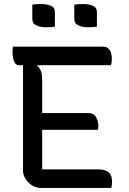

<svg xmlns="http://www.w3.org/2000/svg" viewBox="-20 -931 640 951"><path d="M183 0Q159 0 138.5 -13Q118 -26 106 -45.5Q94 -65 94 -86V-608H74Q57 -608 49.5 -628Q42 -648 42 -671Q42 -678 42.5 -685.5Q43 -693 44 -700H489Q508 -700 517.5 -690Q527 -680 530.5 -666.5Q534 -653 534 -642Q534 -632 533 -623.5Q532 -615 529 -608H167L165 -604Q179 -592 184 -575.5Q189 -559 189 -534V-371H420Q444 -371 455.5 -351.5Q467 -332 467 -308Q467 -302 466.5 -297Q466 -292 465 -288H189V-92H469Q498 -92 516.5 -78.5Q535 -65 535 -33Q535 -25 534 -15.5Q533 -6 531 0ZM140 -908Q150 -910 162 -910.5Q174 -911 184 -911Q212 -911 232 -902.5Q252 -894 252 -870V-799Q231 -796 207 -796Q181 -796 160.5 -805Q140 -814 140 -838ZM348 -908Q369 -911 392 -911Q420 -911 440 -902.5Q460 -894 460 -870V-799Q441 -796 415 -796Q389 -796 368.5 -805Q348 -814 348 -838Z"/></svg>

Font: Recursive Mn Csl St
Style: Regular
Weight: 400
Monospace: yes
Version: Version 1.079;hotconv 1.0.112;makeotfexe 2.5.65598; ttfautoh